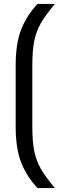

<svg xmlns="http://www.w3.org/2000/svg" viewBox="-20 -840 360 980"><path d="M172 -820H260Q212 -762 189 -722.5Q166 -683 155.5 -634Q145 -585 145 -507V-193Q145 -115 155.5 -66Q166 -17 189 22.5Q212 62 260 120H172Q119 65 89.5 -7Q60 -79 60 -195V-505Q60 -621 89.5 -693Q119 -765 172 -820Z"/></svg>

Font: Share Tech
Style: Regular
Weight: 400
Designer: Ralph du Carrois
Foundry: Carrois Type Design
Version: Version 1.100